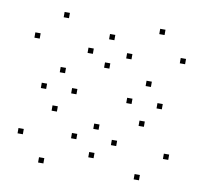

<svg xmlns="http://www.w3.org/2000/svg" viewBox="-68 -691 756 713"><g transform="rotate(10 310.0 -334.0)"><path d="M538.1 -324.4V-344.4H518.1V-324.4ZM320 -546.6V-566.6H300V-546.6ZM101.9 -324.4V-344.4H81.9V-324.4ZM320 -101.6V-121.6H300V-101.6ZM216.2 -324.4V-344.4H196.2V-324.4ZM320 -439.5V-459.5H300V-439.5ZM423.9 -324.4V-344.4H403.9V-324.4ZM320 -208.8V-228.8H300V-208.8ZM500.2 -50.2V-70.2H480.2V-50.2ZM594.1 -143.7V-163.7H574.1V-143.7ZM483.7 -248.9V-268.9H463.7V-248.9ZM394.9 -160.7V-180.7H374.9V-160.7ZM594.1 -504.4V-524.4H574.1V-504.4ZM500.2 -597.9V-617.9H480.2V-597.9ZM394.9 -487.6V-507.6H374.9V-487.6ZM483.8 -399.2V-419.2H463.8V-399.2ZM160.9 -394.2V-414.2H140.9V-394.2ZM250.1 -482.9V-502.9H230.1V-482.9ZM139.8 -597.9V-617.9H119.8V-597.9ZM45.9 -504.4V-524.4H25.9V-504.4ZM244.7 -160.1V-180.1H224.7V-160.1ZM155.8 -248.5V-268.5H135.8V-248.5ZM45.9 -143.7V-163.7H25.9V-143.7ZM139.8 -50.2V-70.2H119.8V-50.2Z"/></g></svg>

Font: Monaspace Neon Dots Var
Style: Regular
Weight: 400
Designer: Riley Cran and the Lettermatic Team
Version: Version 1.100 (Monaspace Neon Dots)